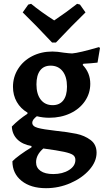

<svg xmlns="http://www.w3.org/2000/svg" viewBox="-20 -744 550 1006"><path d="M417 -410 413 -404Q453 -363 453 -305Q453 -255 425 -214Q397 -173 348 -150Q299 -127 238 -127Q205 -127 173 -135Q149 -117 149 -101Q149 -82 178 -74Q207 -66 270 -59Q337 -52 380 -43Q423 -34 454.5 -10.5Q486 13 486 56Q486 103 448 146Q410 189 349 215.5Q288 242 221 242Q141 242 93 203.5Q45 165 45 101Q57 88 85 67.5Q113 47 145 28V21Q98 13 71 -13.5Q44 -40 42 -81Q78 -118 124 -148V-154Q88 -175 68 -210Q48 -245 48 -289Q48 -341 75 -383.5Q102 -426 149 -450Q196 -474 255 -474Q280 -474 314 -468Q346 -464 358 -464Q395 -467 498 -497L504 -493L491 -416Q458 -412 417 -410ZM331 -290Q331 -342 308 -371Q285 -400 245 -400Q209 -400 190 -374.5Q171 -349 171 -302Q171 -251 193.5 -222Q216 -193 256 -193Q292 -193 311.5 -218Q331 -243 331 -290ZM169 106Q169 135 192.5 151.5Q216 168 259 168Q308 168 341.5 147Q375 126 375 94Q375 77 362.5 68Q350 59 315.5 51.5Q281 44 207 34Q169 67 169 106ZM99 -679 128 -720 143 -724Q194 -682 264 -637Q331 -682 384 -724L399 -720L428 -679Q359 -612 273 -521H253Q168 -612 99 -679Z"/></svg>

Font: Alegreya
Style: Bold
Weight: 700
Designer: Juan Pablo del Peral
Foundry: Huerta Tipografica
Version: Version 2.008; ttfautohint (v1.8)